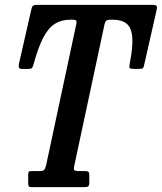

<svg xmlns="http://www.w3.org/2000/svg" viewBox="-20 -770 666 790"><path d="M96 -18.5V-50.5Q96 -59 98 -62.5Q100 -66 108 -66H138.5Q155.5 -66 160.8 -70.2Q166 -74.5 169.5 -89L293.5 -669Q296 -680.5 294 -684.8Q292 -689 277 -689H270.5Q233.5 -689 206.5 -672.5Q179.5 -656 158.5 -616.2Q137.5 -576.5 118.5 -507Q116 -497.5 112.8 -492Q109.5 -486.5 96.5 -486.5H71.5Q59 -486.5 57.5 -492.5Q56 -498.5 58 -507.5L108.5 -729.5Q111 -741.5 115 -745.8Q119 -750 134 -750H602.5Q621 -750 624.2 -745.8Q627.5 -741.5 624 -727L573.5 -504.5Q571 -492.5 568.2 -489.5Q565.5 -486.5 551 -486.5H532.5Q516.5 -486.5 513.8 -490Q511 -493.5 513.5 -507Q527.5 -577.5 524.2 -617Q521 -656.5 500.8 -672.8Q480.5 -689 443 -689H435.5Q422 -689 417.2 -685Q412.5 -681 410 -669.5L286 -90Q282.5 -75.5 285.2 -70.8Q288 -66 305 -66H329.5Q342 -66 344.8 -61.8Q347.5 -57.5 347.5 -45V-21Q347.5 -6.5 342.8 -3.2Q338 0 324.5 0H111Q100.5 0 98.2 -3.8Q96 -7.5 96 -18.5Z"/></svg>

Font: Besley* Condensed Medium
Style: Italic
Weight: 500
Width: 3
Italic angle: -13°
Designer: Owen Earl
Foundry: indestructible type*
Version: Version 3.000; ttfautohint (v1.8.3)